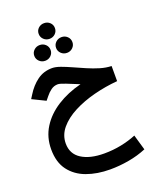

<svg xmlns="http://www.w3.org/2000/svg" viewBox="-194 -875 1072 1322"><g transform="rotate(-20 342.5 -213.5)"><path d="M234.9 -708Q234.9 -732.4 252.2 -748.8Q269.5 -765.1 294.4 -765.1Q319.3 -765.1 336.7 -748.8Q354 -732.4 354 -708Q354 -683.6 336.7 -667Q319.3 -650.4 294.4 -650.4Q269.5 -650.4 252.2 -667.2Q234.9 -684.1 234.9 -708ZM314.5 -576.2Q314.5 -600.6 332 -617.2Q349.6 -633.8 374.5 -633.8Q399.4 -633.8 416.7 -617.2Q434.1 -600.6 434.1 -576.2Q434.1 -552.2 416.7 -535.4Q399.4 -518.6 374.5 -518.6Q349.6 -518.6 332 -535.4Q314.5 -552.2 314.5 -576.2ZM154.8 -576.2Q154.8 -600.6 172.4 -617.2Q189.9 -633.8 214.8 -633.8Q239.7 -633.8 257.1 -617.2Q274.4 -600.6 274.4 -576.2Q274.4 -552.2 257.1 -535.4Q239.7 -518.6 214.8 -518.6Q189.9 -518.6 172.4 -535.4Q154.8 -552.2 154.8 -576.2ZM631.3 -328.6V-217.8Q543 -210.4 457.8 -188.5Q372.6 -166.5 303.5 -130.6Q234.4 -94.7 193.1 -45.4Q151.9 3.9 151.9 65.4Q151.9 141.6 213.4 180.9Q274.9 220.2 378.9 220.2Q442.9 220.2 503.4 208Q564 195.8 614.3 174.8L647 287.6Q586.4 313 517.3 325.2Q448.2 337.4 379.4 337.4Q285.2 337.4 209.2 309.8Q133.3 282.2 88.6 222.9Q43.9 163.6 43.9 68.8Q43.9 -20 87.9 -90.1Q131.8 -160.2 209.2 -209.5Q286.6 -258.8 387.2 -284.2Q335.9 -305.7 295.2 -321.5Q254.4 -337.4 239.7 -337.4Q211.9 -337.4 189.7 -321.3Q167.5 -305.2 150.4 -283.2L128.9 -256.8L32.7 -303.7L49.3 -330.1Q84 -386.7 131.1 -421.1Q178.2 -455.6 240.2 -455.6Q266.1 -455.6 301.3 -442.9Q336.4 -430.2 377.4 -411.6Q418.5 -393.1 461.9 -374.3Q505.4 -355.5 548.6 -342.5Q591.8 -329.6 631.3 -328.6Z"/></g></svg>

Font: Vazirmatn RD UI SemiBold
Style: Regular
Weight: 600
Designer: Saber Rastikerdar
Foundry: Saber Rastikerdar
Version: Version 33.003